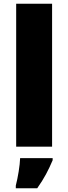

<svg xmlns="http://www.w3.org/2000/svg" viewBox="-20 -780 363 1021"><path d="M257 0V-760H66V0ZM260 72V61H87C86 99 75 165 64 207V221H178C216 167 237 126 260 72Z"/></svg>

Font: Noto Sans Malayalam Black
Style: Regular
Weight: 900
Designer: Jelle Bosma - Monotype Design Team
Foundry: Monotype Imaging Inc.
Version: Version 2.104